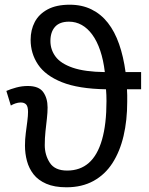

<svg xmlns="http://www.w3.org/2000/svg" viewBox="-20 -785 634 815"><path d="M276 -765Q328 -765 368.5 -745Q409 -725 438 -688Q467 -651 485.5 -598Q504 -545 513 -479H579V-406H519Q520 -395 520 -381.5Q520 -368 520 -353Q520 -274 504.5 -208Q489 -142 457.5 -93Q426 -44 377 -17Q328 10 262 10Q211 10 176.5 -5Q142 -20 122.5 -45Q103 -70 94.5 -101.5Q86 -133 86 -167Q86 -194 89.5 -220.5Q93 -247 96 -270.5Q99 -294 99 -310Q99 -333 91 -341.5Q83 -350 68 -350Q57 -350 45.5 -346Q34 -342 26 -337L7 -399Q25 -407 49 -413.5Q73 -420 98 -420Q145 -420 163.5 -394Q182 -368 182 -329Q182 -307 179 -281Q176 -255 173 -227Q170 -199 170 -169Q170 -127 191.5 -94Q213 -61 265 -61Q320 -61 357 -93.5Q394 -126 413 -192Q432 -258 432 -356Q432 -367 431.5 -381.5Q431 -396 430 -406Q313 -408 243 -436Q173 -464 141.5 -511Q110 -558 110 -616Q110 -658 127.5 -691.5Q145 -725 182 -745Q219 -765 276 -765ZM273 -693Q233 -693 213.5 -671Q194 -649 194 -611Q194 -574 216 -544.5Q238 -515 289 -497.5Q340 -480 425 -479Q419 -530 405.5 -570Q392 -610 372 -637.5Q352 -665 327 -679Q302 -693 273 -693Z"/></svg>

Font: Noto Sans Display
Style: Regular
Weight: 400
Designer: Monotype Design Team
Foundry: Monotype Imaging Inc.
Version: Version 2.003